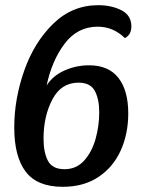

<svg xmlns="http://www.w3.org/2000/svg" viewBox="-20 -701 590 741"><path d="M487 -599Q487 -567 462 -554Q417 -598 357 -598Q279 -598 229.5 -532.5Q180 -467 160 -371Q184 -409 229 -429Q274 -449 324 -449Q399 -449 437 -400.5Q475 -352 475 -263Q475 -185 446 -120.5Q417 -56 360 -18Q303 20 222 20Q124 20 79.5 -38Q35 -96 35 -209Q35 -319 73.5 -428.5Q112 -538 185.5 -609.5Q259 -681 359 -681Q410 -681 448.5 -661.5Q487 -642 487 -599ZM148 -166Q148 -113 165 -80.5Q182 -48 229 -48Q275 -48 305 -81.5Q335 -115 349 -165.5Q363 -216 363 -268Q363 -318 346 -350Q329 -382 283 -382Q216 -382 182 -317Q148 -252 148 -166Z"/></svg>

Font: Sansita Light Italic
Style: Regular
Weight: 300
Italic angle: -11°
Designer: Pablo Cosgaya
Foundry: Omnibus-Type
Version: Version 1.006